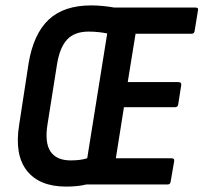

<svg xmlns="http://www.w3.org/2000/svg" viewBox="-20 -683 754 711"><path d="M225 8Q126 8 79.5 -51Q33 -110 51 -221L86 -449Q104 -557 160 -610Q216 -663 318 -663Q339 -663 363.5 -660.5Q388 -658 403 -655H704Q716 -655 713 -644L701 -570Q700 -558 689 -558H482L453 -379H641Q653 -379 651 -367L640 -297Q639 -286 628 -286H439L409 -97H614Q627 -97 625 -86L612 -11Q611 0 601 0H300Q285 4 265.5 6Q246 8 225 8ZM242 -89Q260 -89 275.5 -91Q291 -93 303 -97L377 -559Q364 -562 345.5 -564Q327 -566 308 -566Q256 -566 228.5 -536.5Q201 -507 191 -444L156 -223Q145 -155 167 -122Q189 -89 242 -89Z"/></svg>

Font: Sofia Sans Condensed
Style: Bold Italic
Weight: 700
Italic angle: -9°
Version: Version 4.100